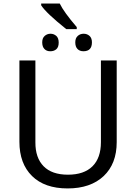

<svg xmlns="http://www.w3.org/2000/svg" viewBox="-20 -1056 771 1086"><path d="M640.1 -713.9V-252Q640.1 -129.9 566.4 -60.1Q492.2 9.8 362.3 9.8Q232.4 9.8 161.1 -60.5Q89.8 -130.9 89.8 -253.9V-713.9H180.2V-251Q179.7 -163.6 226.6 -115.7Q273.4 -67.9 364.3 -67.9Q455.1 -67.9 502.9 -115.2Q550.8 -162.6 550.8 -252V-713.9ZM414.1 -891.1H355Q240.7 -982.4 212.9 -1025.9V-1036.1H317.9Q341.3 -987.3 414.1 -902.8ZM298.3 -777.3Q284.2 -765.6 263.7 -766.1Q243.2 -766.1 231 -779.3Q218.8 -792 218.8 -816.4Q218.8 -840.8 232.9 -853Q247.1 -865.2 265.6 -865.2Q284.2 -865.2 298.3 -853Q312 -840.8 312 -814.9Q312 -789.1 298.3 -777.3ZM500 -816.4Q500 -766.6 452.6 -766.1Q430.2 -766.1 418 -779.3Q405.8 -792 405.8 -816.4Q405.8 -840.8 419.9 -853Q433.6 -865.2 453.1 -865.2Q472.7 -865.2 486.3 -853Q500 -840.8 500 -816.4Z"/></svg>

Font: NotoSans
Style: Regular
Weight: 400
Designer: Monotype Design team
Foundry: Monotype Imaging Inc.
Version: Version 1.04